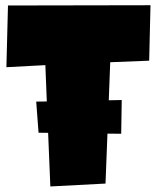

<svg xmlns="http://www.w3.org/2000/svg" viewBox="-20 -708 585 717"><path d="M432.6 -208.5 381.3 -209 374 -22.5 168 -11.7 159.7 -211.9 124 -212.4 115.2 -328.6 154.8 -329.1 149.4 -464.8 3.9 -457 9.8 -687.5 542 -688.5 537.1 -481.4 391.6 -475.6 386.2 -333.5 434.6 -334.5Z"/></svg>

Font: Luckiest Guy
Style: Regular
Weight: 400
Designer: Astigmatic (AOETI)
Foundry: Astigmatic (AOETI)
Version: Version 1.000